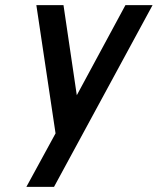

<svg xmlns="http://www.w3.org/2000/svg" viewBox="-20 -521 616 750"><path d="M83 209H191L576 -501H470L280 -149L228 -501H122L197 0Z"/></svg>

Font: Advent Pro
Style: Bold Italic
Weight: 700
Italic angle: -12°
Designer: VivaRado, Andreas Kalpakidis
Foundry: VivaRado, Andreas Kalpakidis
Version: Version 3.000